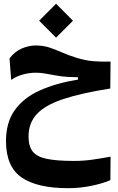

<svg xmlns="http://www.w3.org/2000/svg" viewBox="-20 -673 626 1015"><path d="M340.8 321.8Q176.3 321.8 94 264.9Q11.7 208 11.7 72.8Q11.7 -26.4 58.6 -91.6Q105.5 -156.7 190.9 -195.1Q276.4 -233.4 392.6 -252.4V-264.6Q367.2 -265.1 338.9 -266.4Q310.5 -267.6 268.1 -275.4Q236.3 -281.2 214.1 -284.9Q191.9 -288.6 168.9 -288.6Q134.8 -288.6 99.9 -278.8Q64.9 -269 39.1 -250.5L30.3 -364.3Q59.1 -401.9 96.4 -417.2Q133.8 -432.6 168 -432.6Q209 -432.6 241.7 -421.6Q274.4 -410.6 308.6 -395.5Q342.3 -380.4 387.2 -366.7Q433.1 -353 472.4 -349.6Q511.7 -346.2 564.5 -347.2L563 -205.1Q408.7 -180.7 313.5 -148.9Q218.3 -117.2 174.6 -69.8Q130.9 -22.5 130.9 48.3Q130.9 99.6 152.8 127.7Q174.8 155.8 227.1 166.7Q279.3 177.7 370.1 177.7Q422.4 177.7 469.2 170.9Q516.1 164.1 564.5 155.3L563.5 279.3Q523.4 296.9 463.1 309.3Q402.8 321.8 340.8 321.8ZM276.4 -474.1 187 -563.5 276.4 -653.3 365.7 -563.5Z"/></svg>

Font: CaskaydiaMono NF
Style: Bold
Weight: 700
Designer: Aaron Bell
Foundry: Saja Typeworks
Version: Version 2111.001; ttfautohint (v1.8.4);Nerd Fonts 3.1.1